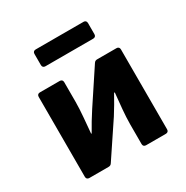

<svg xmlns="http://www.w3.org/2000/svg" viewBox="-153 -788 888 916"><g transform="rotate(-30 291.0 -329.5)"><path d="M149.4 -643.6V-582C149.4 -572.3 155.3 -566.4 165 -566.4H428.7C438.5 -566.4 444.3 -572.3 444.3 -582V-643.6C444.3 -653.3 438.5 -659.2 428.7 -659.2H165C155.3 -659.2 149.4 -653.3 149.4 -643.6ZM64.5 -456.1V-15.6C64.5 -5.9 70.3 0 80.1 0H185.5C193.4 0 199.2 -2 204.1 -9.8L328.1 -195.3C344.7 -220.7 370.1 -264.6 385.7 -293H389.6C383.8 -234.4 377 -173.8 377 -125V-15.6C377 -5.9 382.8 0 392.6 0H502C511.7 0 517.6 -5.9 517.6 -15.6V-456.1C517.6 -465.8 511.7 -471.7 502 -471.7H396.5C388.7 -471.7 382.8 -469.7 377.9 -461.9L255.9 -277.3C238.3 -251 211.9 -207 196.3 -178.7H193.4C198.2 -236.3 205.1 -298.8 205.1 -346.7V-456.1C205.1 -465.8 199.2 -471.7 189.5 -471.7H80.1C70.3 -471.7 64.5 -465.8 64.5 -456.1Z"/></g></svg>

Font: Ed Sans Neue
Style: Bold
Weight: 700
Designer: Stephen Hutchings
Version: Version 1.004;PS 001.004;hotconv 1.0.88;makeotf.lib2.5.64775